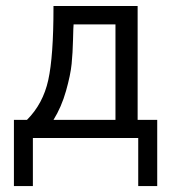

<svg xmlns="http://www.w3.org/2000/svg" viewBox="-20 -465 579 647"><path d="M26.9 -61H70.8Q125 -115.2 142.6 -195.1Q160.2 -274.9 160.2 -439V-444.8H443.8V-61H509.8V162.1H445.8V0H90.8V162.1H26.9ZM160.2 -61H369.1V-382.8H228Q227.1 -376 226.1 -331.5Q225.1 -287.1 221.4 -250Q217.8 -212.9 202.4 -158.4Q187 -104 160.2 -61Z"/></svg>

Font: CMU Sans Serif
Style: Medium
Weight: 500
Version: Version 0.7.0